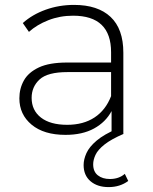

<svg xmlns="http://www.w3.org/2000/svg" viewBox="-20 -546 623 783"><path d="M435 0V-93Q411 -48 363.5 -22Q316 4 247 4Q159 4 109 -37.5Q59 -79 59 -145Q59 -185 77.5 -218Q96 -251 138.5 -271Q181 -291 254 -291H433V-333Q433 -482 278 -482Q224 -482 177 -463.5Q130 -445 98 -416L73 -452Q112 -487 166.5 -506.5Q221 -526 282 -526Q379 -526 431 -477Q483 -428 483 -331V0ZM433 -154V-252H255Q174 -252 141.5 -222Q109 -192 109 -147Q109 -96 147 -66.5Q185 -37 254 -37Q320 -37 365.5 -67Q411 -97 433 -154ZM423 217Q377 217 349 193Q321 169 321 127Q321 104 332.5 78.5Q344 53 374 27.5Q404 2 460 -22L484 0Q433 22 406 43.5Q379 65 369.5 85.5Q360 106 360 124Q360 154 379 169Q398 184 428 184Q465 184 489 163L503 192Q469 217 423 217Z"/></svg>

Font: Montserrat Light
Style: Regular
Weight: 300
Designer: Julieta Ulanovsky
Foundry: Julieta Ulanovsky
Version: Version 9.000; ttfautohint (v1.8.4.7-5d5b)